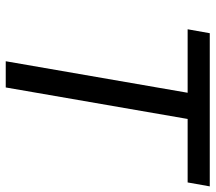

<svg xmlns="http://www.w3.org/2000/svg" viewBox="-61 -690 751 669"><g transform="rotate(90 314.5 -355.5)"><path d="M615.7 -633.8H394.5L284.7 0H193.4L303.2 -633.8H82L95.7 -710.9H629.4Z"/></g></svg>

Font: TypoPRO Roboto
Style: Italic
Weight: 400
Italic angle: -12°
Designer: Google
Version: Version 2.136; 2016